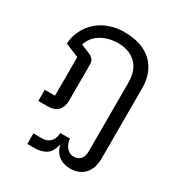

<svg xmlns="http://www.w3.org/2000/svg" viewBox="-184 -685 977 1043"><g transform="rotate(30 304.5 -163.0)"><path d="M140 166H192Q214 166 227.5 159Q241 152 249.5 141.5Q258 131 261.5 117.5Q265 104 266 91H326Q327 104 331.5 117.5Q336 131 344 141.5Q352 152 363.5 159Q375 166 392 166Q418 166 433.5 149.5Q449 133 449 99V-331Q449 -409 406.5 -449Q364 -489 295 -489Q234 -489 188 -461Q142 -433 128 -384L178 -364Q200 -355 209.5 -343Q219 -331 219 -309V-84Q219 -46 197.5 -23Q176 0 134 0H75V-70H139V-312L53 -348Q56 -394 75.5 -432.5Q95 -471 126.5 -499Q158 -527 200.5 -542.5Q243 -558 293 -558Q408 -558 468.5 -499.5Q529 -441 529 -341V98Q529 161 496.5 196.5Q464 232 407 232Q390 232 373.5 228Q357 224 342 214.5Q327 205 315.5 189.5Q304 174 299 151H294Q284 197 255 214.5Q226 232 188 232H140Z"/></g></svg>

Font: IBM Plex Sans Thai
Style: Regular
Weight: 400
Designer: Mike Abbink, Paul van der Laan, Pieter van Rosmalen, Ben Mitchell, Mark Frömberg
Foundry: Bold Monday
Version: Version 1.2